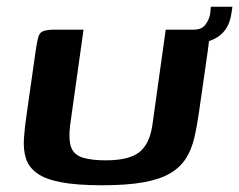

<svg xmlns="http://www.w3.org/2000/svg" viewBox="-20 -548 710 570"><path d="M571 -217Q565 -174 557 -139.5Q549 -105 532.5 -78.5Q516 -52 486 -34Q456 -16 407 -7Q358 2 283 2Q208 2 161 -7Q114 -16 89.5 -34Q65 -52 57 -77.5Q49 -103 51 -136Q53 -169 59 -208L86 -398Q90 -424 93.5 -437.5Q97 -451 108 -455.5Q119 -460 145 -460H228L188 -175Q183 -132 191.5 -110Q200 -88 226 -80Q252 -72 294 -72Q361 -72 392 -95Q423 -118 432 -174L472 -460H554Q580 -460 590 -455.5Q600 -451 600.5 -437.5Q601 -424 597 -398ZM532 -417 535 -460H556Q579 -460 590 -475Q601 -490 604 -507L606 -528H670L667 -508Q660 -460 626 -438Q592 -416 532 -417Z"/></svg>

Font: Genos Thin SemiBold
Style: Italic
Weight: 600
Italic angle: -8°
Version: Version 1.010